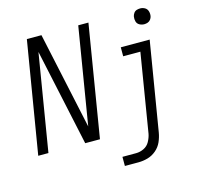

<svg xmlns="http://www.w3.org/2000/svg" viewBox="-129 -876 1266 1220"><g transform="rotate(-15 504.0 -266.0)"><path d="M897 -633Q908 -633 919.5 -637Q931 -641 938.5 -651Q946 -661 948 -672Q951 -689 946 -705Q941 -721 927 -729Q913 -737 896 -737Q885 -737 873.5 -733.5Q862 -730 854.5 -719.5Q847 -709 845 -698Q842 -681 846.5 -665Q851 -649 865.5 -641Q880 -633 897 -633ZM29 0H96L201 -637L338 0H435L556 -735H489L384 -98L247 -735H151ZM544 205H634Q664 205 694.5 196.5Q725 188 750.5 166.5Q776 145 789 115.5Q802 86 807 56L904 -530H714V-471H827L742 47Q737 72 723.5 96.5Q710 121 685 133Q660 145 634 145H544Z"/></g></svg>

Font: Iosevka Sparkle Light
Style: Italic
Weight: 300
Italic angle: -9°
Designer: Belleve Invis
Foundry: Belleve Invis
Version: Version 4.5.0; ttfautohint (v1.8.3)